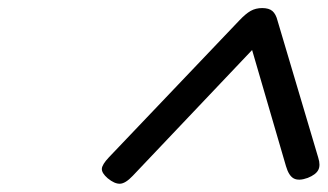

<svg xmlns="http://www.w3.org/2000/svg" viewBox="-20 -1055 812 476"><path d="M250 -665 573 -1004Q589 -1021 601.5 -1028Q614 -1035 630 -1035Q647 -1035 655.5 -1027.5Q664 -1020 668 -1004L769 -664Q775 -645 769 -633.5Q763 -622 743 -614Q721 -606 708.5 -612.5Q696 -619 689 -643L605 -931L309 -619Q291 -600 277.5 -599.5Q264 -599 247 -613Q232 -626 232.5 -636.5Q233 -647 250 -665Z"/></svg>

Font: Playwrite CO
Style: Regular
Weight: 400
Designer: Veronika Burian, José Scaglione
Foundry: TypeTogether
Version: Version 1.000